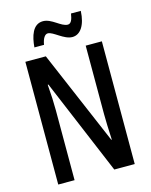

<svg xmlns="http://www.w3.org/2000/svg" viewBox="-132 -995 850 1079"><g transform="rotate(-15 292.5 -455.0)"><path d="M140 -779H196C202 -816 216 -836 233 -836C264 -836 313 -780 362 -780C408 -780 441 -826 445 -910H388C383 -876 374 -854 355 -854C316 -854 275 -909 224 -909C164 -909 145 -842 140 -779ZM515 0V-714H421V-316C421 -278 423 -228 426 -166H423L189 -714H70V0H165V-406C165 -447 163 -498 158 -557H162L396 0Z"/></g></svg>

Font: Noto Sans Arabic ExtCond Med
Style: Regular
Weight: 500
Width: 2
Designer: Monotype Design Team, Nadine Chahine, Nizar Qandah and Khaled Hosny
Foundry: Monotype Imaging Inc.
Version: Version 2.012